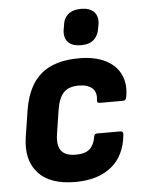

<svg xmlns="http://www.w3.org/2000/svg" viewBox="-52 -753 600 806"><g transform="rotate(-5 248.0 -350.0)"><path d="M233 11Q126 11 76.5 -44.5Q27 -100 42 -196L60 -311Q77 -410 133.5 -457.5Q190 -505 293 -505Q360 -505 404.5 -482.5Q449 -460 468 -419Q487 -378 476 -323Q473 -311 462 -311H365Q351 -311 353 -323Q358 -357 338.5 -374Q319 -391 282 -391Q240 -391 218.5 -369Q197 -347 189 -296L174 -199Q166 -149 183.5 -126Q201 -103 245 -103Q285 -103 304 -120.5Q323 -138 328 -171Q330 -184 341 -184H439Q452 -184 451 -171Q443 -82 386 -35.5Q329 11 233 11ZM307 -559Q271 -559 253.5 -576.5Q236 -594 239 -627L242 -644Q245 -676 264.5 -693.5Q284 -711 320 -711Q355 -711 373 -693.5Q391 -676 388 -644L385 -627Q381 -595 362 -577Q343 -559 307 -559Z"/></g></svg>

Font: Sofia Sans Semi Condensed ExtraBold
Style: Italic
Weight: 800
Italic angle: -9°
Version: Version 4.100